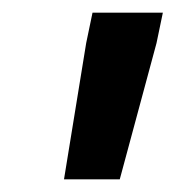

<svg xmlns="http://www.w3.org/2000/svg" viewBox="-20 -708 277 303"><path d="M81 -425 116 -640 126 -688H237L227 -640L169 -425Z"/></svg>

Font: Saira Ultra Condensed ExtraBold
Style: Italic
Weight: 800
Width: 1
Italic angle: -12°
Designer: Hector Gatti with collaboration of the Omnibus-Type team
Foundry: Omnibus-Type
Version: Version 1.001; ttfautohint (v1.8)